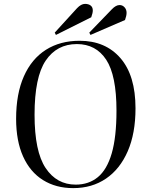

<svg xmlns="http://www.w3.org/2000/svg" viewBox="-20 -955 754 989"><path d="M63 -343Q63 -472 103 -562Q143 -652 216.5 -698.5Q290 -745 390 -745Q523 -745 600.5 -655.5Q678 -566 678 -397Q678 -268 638 -176Q598 -84 526 -35Q454 14 357 14Q268 14 201.5 -27.5Q135 -69 99 -149Q63 -229 63 -343ZM158 -364Q158 -175 215 -89.5Q272 -4 370 -4Q437 -4 484 -42.5Q531 -81 555.5 -165Q580 -249 580 -385Q580 -567 527 -647.5Q474 -728 376 -728Q273 -728 215.5 -643Q158 -558 158 -364ZM377 -913Q398 -935 418 -935Q436 -935 447 -926.5Q458 -918 458 -901Q458 -888 450 -866L268 -775L262 -787ZM556 -907Q577 -929 596 -929Q611 -929 621.5 -917.5Q632 -906 632 -889Q632 -874 624 -852L446 -775L440 -787Z"/></svg>

Font: Literata 72pt
Style: Italic
Weight: 400
Italic angle: -2°
Designer: Latin by Veronika Burian and Jose Scaglione. Greek by Irene Vlachou. Cyrillic by Vera Evstafieva
Foundry: TypeTogether
Version: Version 3.002